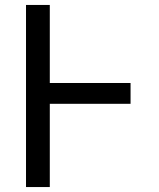

<svg xmlns="http://www.w3.org/2000/svg" viewBox="-20 -755 640 775"><path d="M85 0V-735H181V-420H507V-336H181V0Z"/></svg>

Font: Iosevka SS04 Medium Extended
Style: Regular
Weight: 500
Width: 7
Monospace: yes
Designer: Belleve Invis
Foundry: Belleve Invis
Version: Version 19.0.0; ttfautohint (v1.8.4)